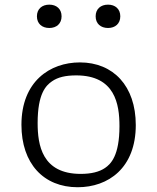

<svg xmlns="http://www.w3.org/2000/svg" viewBox="-20 -774 660 806"><path d="M306 12C434.5 12 550 -68.5 550 -249C550 -413 455.5 -512 315.5 -512C189.5 -512 70 -432 70 -250C70 -87.5 163 12 306 12ZM135 -705.5C135 -674.5 156.5 -656.5 187 -656.5C217 -656.5 238.5 -674.5 238.5 -705.5C238.5 -736.5 217 -754.5 187 -754.5C156.5 -754.5 135 -736.5 135 -705.5ZM138 -257.5C138 -381.5 173 -415 198 -432.5C223 -450 255.5 -457.5 300 -457.5C463 -457.5 481.5 -336.5 481.5 -244.5C481.5 -120 445 -85.5 421 -69C397 -52.5 363 -44 319 -44C156.5 -44 138 -165 138 -257.5ZM381.5 -705.5C381.5 -674.5 403 -656.5 433.5 -656.5C463.5 -656.5 485 -674.5 485 -705.5C485 -736.5 463.5 -754.5 433.5 -754.5C403 -754.5 381.5 -736.5 381.5 -705.5Z"/></svg>

Font: Monaspace Argon ExtraLight
Style: Regular
Weight: 200
Designer: Riley Cran & the Lettermatic Team
Foundry: Lettermatic
Version: Version 1.000 (Monaspace Argon)